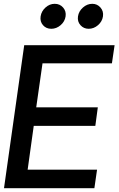

<svg xmlns="http://www.w3.org/2000/svg" viewBox="-20 -987 625 1007"><path d="M298 -855Q276 -836 249 -836Q222 -836 205.5 -855Q189 -874 193 -901Q197 -928 218.5 -947.5Q240 -967 267 -967Q294 -967 311 -947.5Q328 -928 324 -901Q320 -874 298 -855ZM445 -836Q419 -836 402 -855Q385 -874 389 -901Q393 -928 415 -947.5Q437 -967 464 -967Q490 -967 507 -947.5Q524 -928 520 -901Q516 -874 494 -855Q472 -836 445 -836ZM203 -655 170 -424H493L480 -327H157L125 -97H489L475 0H1L107 -750H581L567 -655Z"/></svg>

Font: Oakes Grotesk Medium
Style: Italic
Weight: 500
Italic angle: -8°
Designer: Samuel Oakes
Foundry: Samuel Oakes
Version: Version 1.000;PS 001.000;hotconv 1.0.88;makeotf.lib2.5.64775